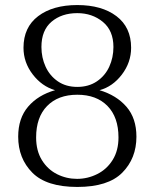

<svg xmlns="http://www.w3.org/2000/svg" viewBox="-20 -730 613 760"><path d="M52 -189Q52 -262 91.5 -308Q131 -354 198 -373Q146 -388 109.5 -435.5Q73 -483 73 -541Q73 -622 131 -666Q189 -710 286 -710Q383 -710 441 -666Q499 -622 499 -541Q499 -483 462.5 -435Q426 -387 374 -373Q441 -353 480.5 -307.5Q520 -262 520 -189Q520 -103 464 -46.5Q408 10 286 10Q164 10 108 -46.5Q52 -103 52 -189ZM429 -544Q429 -609 387 -643.5Q345 -678 286 -678Q224 -678 184 -644Q144 -610 144 -544Q144 -502 160.5 -466Q177 -430 209 -408Q241 -386 286 -386Q331 -386 363.5 -408Q396 -430 412.5 -466Q429 -502 429 -544ZM449 -186Q449 -266 405.5 -310.5Q362 -355 286 -355Q210 -355 166.5 -310.5Q123 -266 123 -186Q123 -133 146 -96Q169 -59 206 -40.5Q243 -22 285 -22Q327 -22 365 -41Q403 -60 426 -97Q449 -134 449 -186Z"/></svg>

Font: Trirong Light
Style: Regular
Weight: 300
Designer: Katatrad Team
Foundry: CadsonDemak
Version: Version 1.001